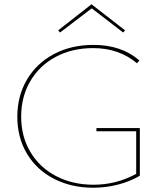

<svg xmlns="http://www.w3.org/2000/svg" viewBox="-20 -873 759 898"><path d="M634 -274V-51Q588 -24 531.5 -9.5Q475 5 416 5Q314 5 233 -36.5Q152 -78 106.5 -153.5Q61 -229 61 -327Q61 -424 106 -500.5Q151 -577 232 -620Q313 -663 417 -663Q549 -663 632 -590L621 -577Q536 -648 416 -648Q317 -648 240.5 -607Q164 -566 121.5 -493Q79 -420 79 -328Q79 -234 122.5 -161.5Q166 -89 243 -49Q320 -9 418 -9Q524 -9 617 -60V-259H431V-274ZM556 -721 409 -834 261 -721 252 -731 408 -853 565 -731Z"/></svg>

Font: Ysabeau Thin
Style: Regular
Weight: 200
Designer: Christian Thalmann (Catharsis Fonts)
Version: Version 0.003